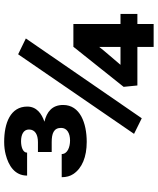

<svg xmlns="http://www.w3.org/2000/svg" viewBox="62 -819 757 921"><g transform="rotate(-90 440.5 -358.5)"><path d="M333.7 -57 716.5 -613 640.6 -650 258.9 -94ZM785.8 -159V-385H675.8V-384L484.4 -144L491 -78H675.8V0H785.8V-78H834.2V-159ZM590 -159C618.4 -193.2 648.4 -225.9 675.8 -261V-159ZM287.5 -444C287.5 -415.7 262.3 -401 227 -401C195.3 -401 162.1 -413.4 162.1 -441H51C51 -419 56.1 -400.3 66.4 -385C94.3 -343.3 148.3 -321 220.4 -321C310.5 -321 397.5 -352.8 397.5 -434C397.5 -487 364.4 -512.6 317.2 -524C355.5 -536.8 389.8 -561.5 389.8 -606C389.8 -687 310.8 -717 220.4 -717C198.4 -717 177.9 -714.5 158.8 -709.5C106.9 -695.9 58.7 -666.7 58.7 -607H168.7C168.7 -628.3 198.2 -636 223.7 -636C254.4 -636 279.8 -624.7 279.8 -598C279.8 -568.5 254.8 -555 219.3 -555H172V-489H219.3C260 -489 287.5 -479.6 287.5 -444Z"/></g></svg>

Font: Asimov
Style: Wid
Weight: 500
Designer: Google
Version: Version 2.000980; 2014